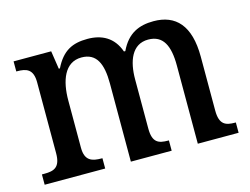

<svg xmlns="http://www.w3.org/2000/svg" viewBox="-80 -678 1054 809"><g transform="rotate(-15 447.0 -273.5)"><path d="M23 0H287V-45H284C243 -45 211 -53 211 -111V-317C211 -402 237 -478 311 -478C376 -478 399 -428 399 -341V0H577V-45H574C532 -45 506 -54 506 -116V-330C506 -409 531 -478 602 -478C667 -478 691 -428 691 -341V0H869V-45H866C825 -45 798 -54 798 -116V-351C798 -488 740 -547 644 -547C581 -547 530 -526 497 -456H491C468 -522 417 -547 356 -547C290 -547 246 -526 212 -457H207L195 -536H31V-492H34C75 -492 104 -483 104 -425V-116C104 -54 76 -45 34 -45H23Z"/></g></svg>

Font: Noto Serif Bengali SemiCondensed
Style: Regular
Weight: 400
Width: 4
Designer: Juan Bruce, Universal Thirst, Indian Type Foundry and the Monotype Design Team.
Foundry: Monotype Imaging Inc.
Version: Version 2.003